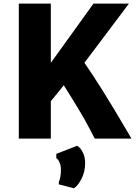

<svg xmlns="http://www.w3.org/2000/svg" viewBox="-20 -763 747 1057"><path d="M386.7 273.4 303.7 252V238.8Q315.4 214.4 315.4 168.5Q315.4 149.9 307.9 131.6Q300.3 113.3 290 108.4V84L404.3 39.6Q419.9 46.4 434.3 73Q448.7 99.6 448.7 133.8Q448.7 183.6 428 222.9Q407.2 262.2 386.7 273.4ZM470.2 -60.1Q431.2 -135.7 331.1 -293.5L259.8 -205.6V0H83.5V-743.2H259.8V-417L494.6 -743.2H689.9L444.8 -417.5Q538.1 -282.7 671.9 -54.2L703.6 0H502Q498.5 -5.9 494.4 -13.7Q490.2 -21.5 483.4 -34.7Q476.6 -47.9 470.2 -60.1Z"/></svg>

Font: HaufeMerriweatherSans
Style: Bold
Weight: 700
Designer: Eben Sorkin
Foundry: Eben Sorkin
Version: Version 1.56